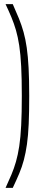

<svg xmlns="http://www.w3.org/2000/svg" viewBox="-20 -763 213 933"><path d="M7 150Q23 115 35.5 85.5Q48 56 57.5 23Q67 -10 73.5 -52.5Q80 -95 83 -154.5Q86 -214 86 -297Q86 -380 83 -439.5Q80 -499 73.5 -541.5Q67 -584 57.5 -616.5Q48 -649 35.5 -679Q23 -709 7 -743H42Q59 -705 72 -673Q85 -641 94.5 -607Q104 -573 110 -531Q116 -489 119 -432.5Q122 -376 122 -297Q122 -218 119.5 -161Q117 -104 111 -62Q105 -20 96 14Q87 48 73.5 80Q60 112 42 150Z"/></svg>

Font: Saira UltraCondensed Thin
Style: Regular
Weight: 250
Width: 1
Designer: Hector Gatti with collaboration of the Omnibus-Type team
Foundry: Omnibus-Type
Version: Version 1.101